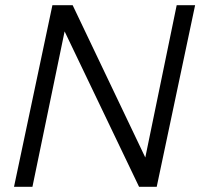

<svg xmlns="http://www.w3.org/2000/svg" viewBox="-20 -720 772 740"><path d="M34 0 182 -700H260L540 -113L661 -700H732L584 0H516L229 -599L105 0Z"/></svg>

Font: Red Hat Text
Style: Italic
Weight: 300
Italic angle: -12°
Designer: Pentagram, MCKL
Foundry: Pentagram, MCKL
Version: Version 1.023